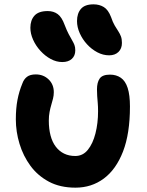

<svg xmlns="http://www.w3.org/2000/svg" viewBox="-20 -855 676 885"><path d="M328 10Q257 10 205.5 -17.5Q154 -45 120.5 -90.5Q87 -136 70 -192Q53 -248 53 -305Q53 -355 60.5 -394.5Q68 -434 83 -470Q90 -490 104.5 -501Q119 -512 145 -512Q180 -512 204 -489Q228 -466 228 -430Q228 -415 224.5 -401Q221 -387 216.5 -372Q212 -357 208.5 -339Q205 -321 205 -299Q205 -261 213 -230.5Q221 -200 237 -179Q253 -158 275.5 -147Q298 -136 327 -136Q362 -136 385 -164.5Q408 -193 420 -240Q432 -287 432 -342Q432 -364 430.5 -381Q429 -398 428 -412.5Q427 -427 427 -443Q427 -475 439.5 -493Q452 -511 487 -511Q516 -511 537 -496.5Q558 -482 568.5 -449.5Q579 -417 579 -364Q579 -239 547 -156.5Q515 -74 458.5 -32Q402 10 328 10ZM483 -600Q455 -600 428.5 -614Q402 -628 381 -651Q360 -674 347.5 -702Q335 -730 335 -758Q335 -793 353 -814Q371 -835 411 -835Q438 -835 458.5 -822.5Q479 -810 492 -776Q500 -752 509 -737Q518 -722 525.5 -710.5Q533 -699 537.5 -687Q542 -675 542 -657Q542 -631 526 -615.5Q510 -600 483 -600ZM267 -569Q240 -569 214 -583Q188 -597 166.5 -620.5Q145 -644 132.5 -672Q120 -700 120 -727Q120 -762 139 -783Q158 -804 200 -804Q227 -804 246 -790Q265 -776 278 -740Q288 -714 296.5 -698Q305 -682 312 -670Q319 -658 323 -648Q327 -638 327 -623Q327 -598 311 -583.5Q295 -569 267 -569Z"/></svg>

Font: Shantell Sans
Style: Bold
Weight: 700
Designer: Stephen Nixon, Anya Danilova, Shantell Martin
Foundry: Arrow Type
Version: Version 1.011;[c5ecc13dd]